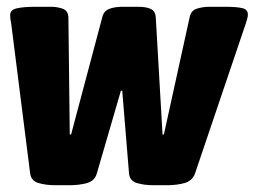

<svg xmlns="http://www.w3.org/2000/svg" viewBox="-20 -545 752 567"><path d="M145 2Q115 2 93.5 -4.5Q72 -11 69 -33L13 -476Q10 -488 10 -501Q10 -516 30 -520.5Q50 -525 85 -525H131Q148 -525 164.5 -519.5Q181 -514 182 -494L186 -148H190L282 -494Q286 -512 302 -518.5Q318 -525 343 -525H387Q412 -525 425.5 -518.5Q439 -512 440 -494L460 -148H464L540 -494Q544 -514 561.5 -519.5Q579 -525 599 -525H644Q679 -525 695.5 -521Q712 -517 712 -502Q712 -496 710 -489.5Q708 -483 706 -476L556 -33Q548 -11 525 -4.5Q502 2 472 2H434Q405 2 384 -4.5Q363 -11 361 -33L341 -277H337L266 -33Q260 -11 237 -4.5Q214 2 185 2Z"/></svg>

Font: Asap Semi Condensed Semi Condensed Black
Style: Italic
Weight: 900
Width: 4
Italic angle: -6°
Designer: Pablo Cosgaya
Foundry: Omnibus-Type
Version: Version 3.001; ttfautohint (v1.8.4.7-5d5b)